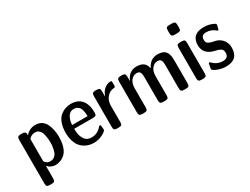

<svg xmlns="http://www.w3.org/2000/svg" viewBox="-69 -1314 2734 2099"><g transform="rotate(-30 1298.0 -264.0)"><path d="M56.2 122.1V-426.8Q56.2 -453.6 65.7 -462.9Q75.2 -472.2 101.1 -472.2H120.1Q141.1 -472.2 151.1 -465.1Q161.1 -458 162.6 -450Q164.1 -441.9 164.1 -423.8Q217.3 -481.9 288.1 -481.9Q335.9 -481.9 369.4 -459Q402.8 -436 419.4 -397Q436 -357.9 443.1 -319.3Q450.2 -280.8 450.2 -237.8Q450.2 -130.9 409.2 -65.9Q385.3 -29.8 346.2 -10Q307.1 9.8 263.2 9.8Q209 9.8 167 -35.2V123Q167 148.9 158 158Q148.9 167 123 167H101.1Q74.2 167 65.2 157.5Q56.2 147.9 56.2 122.1ZM167 -92.8Q192.4 -54.2 233.9 -54.2Q234.4 -54.2 234.9 -54.2Q271 -54.2 294.4 -76.7Q317.9 -99.1 326.4 -136.5Q335 -173.8 336.9 -193.8Q338.9 -213.9 338.9 -235.8Q338.9 -257.8 336.9 -277.8Q335 -297.9 327.4 -333.5Q319.8 -369.1 298.3 -390.6Q276.9 -412.1 244.1 -412.1Q199.2 -412.1 167 -375Z M534.7 -238.8Q534.7 -308.6 553.7 -360.4Q572.8 -412.1 604.7 -438Q636.7 -463.9 670.2 -475.3Q703.6 -486.8 739.7 -486.8Q826.7 -486.8 873.3 -432.4Q919.9 -377.9 919.9 -274.9Q919.9 -249 910.4 -240.5Q900.9 -231.9 876 -231.9H637.7Q637.7 -218.8 638.2 -207.8Q638.7 -196.8 641.8 -172.9Q645 -148.9 652.8 -130.9Q660.6 -112.8 672.6 -94Q684.6 -75.2 706.3 -64.7Q728 -54.2 755.9 -54.2Q833 -54.2 884.8 -116.2Q892.6 -125 897.9 -125Q904.8 -125 906.2 -122.1Q907.7 -119.1 909.7 -105Q910.6 -102.1 910.6 -101.1Q913.6 -74.2 913.6 -64.9Q913.6 -42 850.6 -12.2Q801.8 9.8 752 9.8Q721.2 9.8 691.9 2.9Q662.6 -3.9 633.3 -22Q604 -40 583 -67.1Q562 -94.2 548.3 -138.4Q534.7 -182.6 534.7 -238.8ZM638.7 -278.8H834Q833 -300.8 831.8 -314.5Q830.6 -328.1 825.2 -351.1Q819.8 -374 810.8 -387.5Q801.8 -400.9 783.7 -411.9Q765.6 -422.9 740.7 -422.9Q692.9 -422.9 667.2 -381.3Q641.6 -339.8 638.7 -278.8Z M1002.9 -44.9V-433.1Q1002.9 -460 1012.5 -469Q1022 -478 1047.9 -478H1062Q1088.9 -478 1097.4 -468.5Q1106 -459 1106 -434.1V-368.2H1106.9Q1127 -426.3 1163.3 -454.1Q1199.7 -481.9 1237.8 -481.9Q1249 -481.9 1251.5 -477.5Q1253.9 -473.1 1253.9 -456.1V-426.8Q1253.9 -408.7 1251.2 -405.3Q1248.5 -401.9 1235.8 -400.9Q1181.6 -396 1146.2 -354.5Q1110.8 -313 1110.8 -246.1V-43.9Q1110.8 -18.1 1101.8 -9Q1092.8 0 1066.9 0H1047.9Q1021 0 1012 -9.5Q1002.9 -19 1002.9 -44.9Z M1320.8 -44.9V-433.1Q1320.8 -460 1330.3 -469Q1339.8 -478 1365.7 -478H1381.8Q1408.7 -478 1417.2 -468.5Q1425.8 -459 1425.8 -434.1V-380.9L1426.8 -379.9Q1469.7 -481.9 1566.4 -481.9Q1678.2 -481.9 1692.4 -384.8Q1738.3 -481.9 1830.6 -481.9Q1901.4 -481.9 1930.4 -446.5Q1959.5 -411.1 1959.5 -341.8V-43.9Q1959.5 -18.1 1950.4 -9Q1941.4 0 1915.5 0H1893.6Q1866.7 0 1857.7 -9.5Q1848.6 -19 1848.6 -44.9V-337.9Q1848.6 -380.9 1837.2 -399.4Q1825.7 -418 1794.4 -418Q1754.4 -418 1725.1 -382.6Q1695.8 -347.2 1695.8 -283.2V-43.9Q1695.8 -18.1 1686.8 -9Q1677.7 0 1651.4 0H1629.4Q1602.5 0 1593.5 -9.5Q1584.5 -19 1584.5 -44.9V-337.9Q1584.5 -380.9 1573 -399.4Q1561.5 -418 1530.8 -418Q1490.7 -418 1461.2 -382.6Q1431.6 -347.2 1431.6 -283.2V-43.9Q1431.6 -18.1 1422.6 -9Q1413.6 0 1387.7 0H1365.7Q1338.9 0 1329.8 -9.5Q1320.8 -19 1320.8 -44.9Z M2061 -615.2V-652.8Q2061 -677.7 2070.6 -686.3Q2080.1 -694.8 2105 -694.8H2138.2Q2165 -694.8 2174.1 -685.3Q2183.1 -675.8 2183.1 -647.9V-620.1Q2183.1 -591.3 2173.6 -582.3Q2164.1 -573.2 2138.2 -573.2H2105Q2078.1 -573.2 2069.6 -582.8Q2061 -592.3 2061 -615.2ZM2068.4 -44.9V-426.8Q2068.4 -453.6 2077.9 -462.9Q2087.4 -472.2 2113.3 -472.2H2132.3Q2159.2 -472.2 2167.7 -462.6Q2176.3 -453.1 2176.3 -428.2V-43.9Q2176.3 -18.1 2167.2 -9Q2158.2 0 2132.3 0H2113.3Q2086.4 0 2077.4 -9.5Q2068.4 -19 2068.4 -44.9Z M2257.8 -49.8Q2257.8 -52.7 2262.9 -78.9Q2268.1 -105 2269 -108.9Q2269 -121.1 2279.8 -121.1Q2285.6 -121.1 2295.9 -110.8Q2347.7 -59.1 2417.7 -59.1Q2487.8 -59.1 2487.8 -124Q2487.8 -144 2481.4 -157.5Q2475.1 -170.9 2460.4 -179Q2445.8 -187 2435.8 -189.9Q2425.8 -192.9 2405.8 -198.2Q2263.7 -227.1 2264.2 -346.2Q2264.2 -486.8 2418 -486.8Q2418.5 -486.8 2418.9 -486.8Q2484.9 -486.8 2537.1 -460Q2552.2 -453.1 2555.2 -450Q2558.1 -446.8 2558.1 -440.9Q2558.1 -424.8 2550.8 -403.8Q2547.9 -385.7 2545.4 -381.3Q2543 -377 2537.1 -377Q2532.2 -377 2525.9 -381.8Q2477.1 -424.8 2413.1 -424.8Q2350.1 -424.8 2350.1 -366.2Q2350.1 -348.1 2355.5 -335.7Q2360.8 -323.2 2375 -315.7Q2389.2 -308.1 2398.9 -304.9Q2408.7 -301.8 2431.2 -296.9Q2456.1 -292 2469.5 -288.1Q2482.9 -284.2 2502 -272.7Q2521 -261.2 2537.1 -243.2Q2574.2 -200.2 2573.7 -140.1Q2573.7 9.8 2419.9 9.8Q2370.1 9.8 2322.8 -6.8Q2257.8 -30.8 2257.8 -49.8Z"/></g></svg>

Font: CMU Sans Serif Demi Condensed
Style: DemiCondensed
Weight: 600
Width: 3
Version: Version 0.7.0